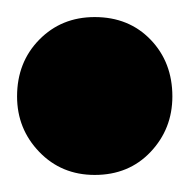

<svg xmlns="http://www.w3.org/2000/svg" viewBox="-20 -482 222 225"><path d="M91 -277Q52 -277 26 -304Q0 -331 0 -369Q0 -409 26 -435.5Q52 -462 91 -462Q131 -462 156.5 -435.5Q182 -409 182 -369Q182 -331 156.5 -304Q131 -277 91 -277Z"/></svg>

Font: Outfit-Bold
Style: Bold
Weight: 700
Designer: Rodrigo Fuenzalida
Foundry: fragTYPE
Version: Version 1.000